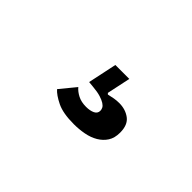

<svg xmlns="http://www.w3.org/2000/svg" viewBox="-26 -235 652 652"><g transform="rotate(45 300.0 91.0)"><path d="M314 212Q262 212 232.5 197.5Q203 183 190 168L236 112Q246 124 262.5 132.5Q279 141 302 141Q321 141 333.5 135Q346 129 346 116Q346 110 343 104Q340 98 331.5 92.5Q323 87 308.5 82.5Q294 78 271 76L250 74L272 -30H339L321 55L325 59Q337 56 349 54Q361 52 373 52Q403 52 424.5 68Q446 84 446 121Q446 147 435 164Q424 181 405.5 192Q387 203 363 207.5Q339 212 314 212Z"/></g></svg>

Font: IBM Plex Sans Arabic
Style: Bold
Weight: 700
Designer: Mike Abbink, Paul van der Laan, Pieter van Rosmalen, Wael Morcos, Khajak Apelian
Foundry: Bold Monday
Version: Version 1.2